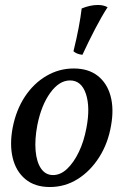

<svg xmlns="http://www.w3.org/2000/svg" viewBox="-20 -742 495 771"><path d="M180 9Q120 9 82 -22.5Q44 -54 31 -108Q18 -162 31 -230Q45 -301 80 -354Q115 -407 166 -437Q217 -467 276 -467Q335 -467 372.5 -437.5Q410 -408 424 -356.5Q438 -305 426 -238Q414 -167 378.5 -111Q343 -55 292 -23Q241 9 180 9ZM193 -39Q223 -39 249.5 -64Q276 -89 296.5 -131.5Q317 -174 327 -228Q343 -311 325 -365Q307 -419 261 -419Q218 -419 182 -369.5Q146 -320 130 -240Q119 -182 123 -136.5Q127 -91 145 -65Q163 -39 193 -39ZM311 -522Q289 -524 275 -536Q288 -589 296 -631.5Q304 -674 308 -708Q342 -722 373 -722Q396 -722 412 -713Q388 -676 361.5 -625Q335 -574 311 -522Z"/></svg>

Font: Vollkorn
Style: Italic
Weight: 400
Italic angle: -11°
Designer: Friedrich Althausen
Foundry: Friedrich Althausen
Version: Version 5.001